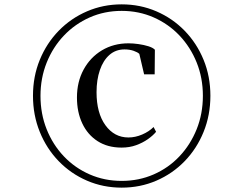

<svg xmlns="http://www.w3.org/2000/svg" viewBox="-20 -924 1054 882"><path d="M131.5 -484Q131.5 -573 162.8 -649.2Q194 -725.5 249.8 -782.8Q305.5 -840 379.8 -872Q454 -904 539 -904Q624 -904 698.2 -872Q772.5 -840 828.2 -782.8Q884 -725.5 915.2 -649.2Q946.5 -573 946.5 -484Q946.5 -395 915.2 -318Q884 -241 828.2 -183.5Q772.5 -126 698.2 -94Q624 -62 539 -62Q454 -62 379.8 -94Q305.5 -126 249.8 -183.5Q194 -241 162.8 -318Q131.5 -395 131.5 -484ZM166 -483.5Q166 -401.5 194.2 -330.5Q222.5 -259.5 273.2 -206Q324 -152.5 392 -122.8Q460 -93 539 -93Q618 -93 686 -122.8Q754 -152.5 804.5 -206Q855 -259.5 883.5 -330.5Q912 -401.5 912 -484Q912 -566 883.5 -636.8Q855 -707.5 804.5 -760.8Q754 -814 686 -844Q618 -874 539 -874Q460 -874 392.2 -844Q324.5 -814 273.8 -760.8Q223 -707.5 194.5 -636.5Q166 -565.5 166 -483.5ZM538.5 -246Q474.5 -246 428.5 -275.5Q382.5 -305 358 -357Q333.5 -409 333.5 -476Q333.5 -548 364 -604.2Q394.5 -660.5 448.2 -692.8Q502 -725 570.5 -725Q591.5 -725 616.2 -721.5Q641 -718 661.8 -711.5Q682.5 -705 691.5 -695.5L690.5 -582.5H642L620 -676.5Q612.5 -684 594 -690.5Q575.5 -697 552 -697Q511.5 -697 482.8 -671.8Q454 -646.5 438.8 -602Q423.5 -557.5 423.5 -500.5Q423.5 -405 464.2 -348.8Q505 -292.5 570 -292.5Q601.5 -292.5 633 -306Q664.5 -319.5 685.5 -340.5L697 -318.5Q682.5 -301 659 -284.5Q635.5 -268 605.2 -257Q575 -246 538.5 -246Z"/></svg>

Font: Merriweather 144pt Medium
Style: Italic
Weight: 500
Italic angle: -7.8°
Version: Version 2.101